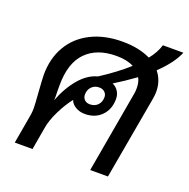

<svg xmlns="http://www.w3.org/2000/svg" viewBox="-115 -743 842 854"><g transform="rotate(20 305.5 -316.0)"><path d="M526 -518Q557 -479 557 -428Q557 -413 554 -395L484 0H400L468 -387Q470 -396 470 -413Q470 -442 459 -461Q408 -424 362 -396Q380 -388 390 -372Q400 -356 400 -336Q400 -287 370 -256.5Q340 -226 292 -226Q267 -226 247.5 -237.5Q228 -249 222 -267Q197 -236 174 -189.5Q151 -143 145 -104L127 0H43L68 -143Q70 -159 70 -171Q70 -189 66 -241Q61 -311 61 -328Q61 -405 95 -463.5Q129 -522 192.5 -554Q256 -586 341 -586Q418 -586 474 -559Q503 -595 514 -632H611Q589 -578 526 -518ZM290 -403Q366 -452 419 -500Q387 -517 337 -517Q245 -517 194 -465Q143 -413 143 -308V-283Q143 -275 143.5 -263.5Q144 -252 143 -237Q168 -302 206 -346.5Q244 -391 290 -403ZM349 -326Q349 -340 339 -349.5Q329 -359 313 -359Q291 -359 277 -344.5Q263 -330 263 -308Q263 -293 272.5 -283.5Q282 -274 298 -274Q321 -274 335 -288.5Q349 -303 349 -326Z"/></g></svg>

Font: Sarabun
Style: Italic
Weight: 400
Italic angle: -10°
Designer: Suppakit Chalermlarp | Katatrad Co.,Ltd.
Foundry: Cadson Demak Co.,Ltd.
Version: Version 1.000; ttfautohint (v1.6)